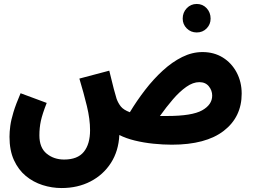

<svg xmlns="http://www.w3.org/2000/svg" viewBox="-20 -718 1276 970"><path d="M291 232Q242 232 195 217Q148 202 110.5 171Q73 140 50.5 91Q28 42 28 -27Q28 -52 32 -82Q36 -112 48 -151.5Q60 -191 84 -247L216 -198Q194 -142 186.5 -107.5Q179 -73 179 -34Q179 28 215.5 58Q252 88 304 88Q372 88 403.5 49Q435 10 435 -60Q435 -116 419 -182Q403 -248 381 -321L532 -361Q546 -303 555 -268.5Q564 -234 569 -219Q577 -197 590.5 -180Q604 -163 636 -151Q671 -209 713 -263.5Q755 -318 802.5 -361.5Q850 -405 900.5 -430Q951 -455 1003 -455Q1061 -455 1105.5 -427.5Q1150 -400 1175.5 -352Q1201 -304 1201 -245Q1201 -127 1110.5 -57Q1020 13 848 13Q804 13 755 8Q706 3 661 -8Q616 -19 583 -36Q579 45 540.5 105Q502 165 437.5 198.5Q373 232 291 232ZM987 -303Q955 -303 921 -279Q887 -255 853.5 -216Q820 -177 788 -132Q805 -132 824 -132Q950 -132 1001 -160.5Q1052 -189 1052 -235Q1052 -261 1035 -282Q1018 -303 987 -303ZM974 -554Q944 -554 923.5 -574.5Q903 -595 903 -624Q903 -655 923.5 -676.5Q944 -698 974 -698Q1004 -698 1024 -676.5Q1044 -655 1044 -624Q1044 -595 1024 -574.5Q1004 -554 974 -554Z"/></svg>

Font: Noto Sans Arabic ExtCond ExtBd
Style: Regular
Weight: 800
Width: 2
Designer: Monotype Design Team, Nadine Chahine, Nizar Qandah and Khaled Hosny
Foundry: Monotype Imaging Inc.
Version: Version 2.012; ttfautohint (v1.8.4.7-5d5b)